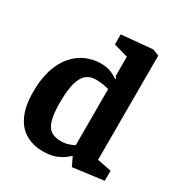

<svg xmlns="http://www.w3.org/2000/svg" viewBox="-167 -819 897 951"><g transform="rotate(30 281.0 -343.5)"><path d="M213.7 11.9Q157.5 11.9 114.6 -12.5Q71.7 -37 48.4 -89Q25 -140.9 25 -220.9Q25 -295.6 43.1 -350Q61.3 -404.3 92.3 -439.5Q123.3 -474.8 163 -492Q202.6 -509.3 245.7 -509.3Q282.4 -509.3 306.9 -498.6Q331.3 -487.9 344.5 -477.1L346.9 -483.1L339.8 -492V-602.2L258.3 -625.2V-682.8L434.7 -699L471.8 -685V-88.6L552.4 -72.8V-15.2L377.4 7.7L354 -41.3L350.8 -41.6Q340.4 -30.2 321.7 -17.8Q303 -5.3 276.5 3.3Q249.9 11.9 213.7 11.9ZM263.7 -76.3Q288.7 -76.3 307.5 -82.5Q326.3 -88.8 339.8 -96V-417Q325.2 -421.4 305.8 -424.5Q286.4 -427.7 263.6 -427.7Q232.4 -427.7 210.5 -410Q188.6 -392.3 177.4 -351.2Q166.1 -310.1 166.1 -239.6Q166.1 -176.4 176.6 -140.6Q187 -104.7 208.9 -90.5Q230.8 -76.3 263.7 -76.3Z"/></g></svg>

Font: Faustina Light
Style: Regular
Weight: 300
Designer: Alfonso Garcia
Foundry: http://www.omnibus-type.com
Version: Version 1.200